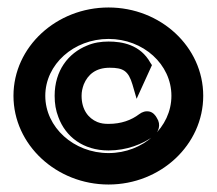

<svg xmlns="http://www.w3.org/2000/svg" viewBox="-20 -482 579 513"><path d="M270 11C409 11 523 -95 523 -226C523 -357 409 -462 270 -462C131 -462 16 -357 16 -226C16 -95 131 11 270 11ZM270 -378C363 -378 438 -310 438 -226C438 -142 363 -73 270 -73C177 -73 101 -142 101 -226C101 -310 177 -378 270 -378ZM136 -169C155 -117 202 -80 270 -80C319 -80 361 -97 390 -118C404 -129 411 -149 399 -167C396 -173 389 -182 379 -184C369 -186 360 -183 352 -177C331 -161 304 -151 270 -151C259 -151 250 -152 240 -156C216 -166 198 -189 198 -226C198 -237 200 -246 204 -257C215 -283 236 -301 273 -301C309 -301 323 -293 334 -256L345 -218L386 -308L382 -314C355 -363 306 -371 270 -371C250 -371 230 -368 212 -360C163 -340 126 -294 126 -226C126 -205 129 -187 136 -169Z"/></svg>

Font: Charger Pro
Style: Blk
Weight: 900
Designer: Jasper
Foundry: Cannot Into Space Fonts
Version: Version 1.09